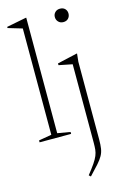

<svg xmlns="http://www.w3.org/2000/svg" viewBox="-143 -773 713 1100"><g transform="rotate(-15 213.0 -223.0)"><path d="M130.5 -24.5 206.5 -11.5V0H19.5V-11.5L95.5 -24.5V-655L11.5 -680V-687L126.5 -709.5H130.5ZM330 -630Q312 -630 300.8 -641.8Q289.5 -653.5 289.5 -670.5Q289.5 -687 300.8 -698.2Q312 -709.5 330 -709.5Q349 -709.5 359.8 -698.2Q370.5 -687 370.5 -670.5Q370.5 -653.5 359.8 -641.8Q349 -630 330 -630ZM318.5 -383Q310.5 -384.5 286 -389.5Q261.5 -394.5 238.5 -399V-409.5L354.5 -436H358.5L353.5 -388.5V71.5Q353.5 104.5 350 126.5Q346.5 148.5 336.2 167Q326 185.5 306 208Q286 230.5 253 265L242.5 255.5Q269.5 221.5 285 198.8Q300.5 176 307.8 158.2Q315 140.5 316.8 122.8Q318.5 105 318.5 81Z"/></g></svg>

Font: Newsreader 16pt ExtraLight
Style: Regular
Weight: 275
Designer: Hugues Gentile
Foundry: Production Type
Version: Version 1.003; ttfautohint (v1.8.3)